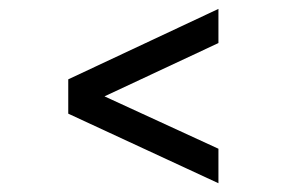

<svg xmlns="http://www.w3.org/2000/svg" viewBox="-20 -518 663 438"><path d="M478.3 -419.8 135.7 -259.5V-337L478.3 -497.7ZM478.3 -178.7V-100L135.7 -258.7V-336.2Z"/></svg>

Font: Oak Sans Light
Style: Regular
Weight: 400
Designer: Erik Kennedy, Walven
Foundry: Erik Kennedy, Walven
Version: Version 1.100;Glyphs 3.1.2 (3151)